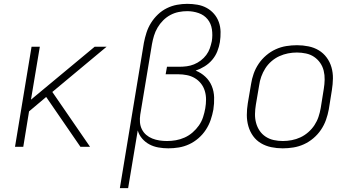

<svg xmlns="http://www.w3.org/2000/svg" viewBox="-20 -763 1840 998"><path d="M58 0 144 -520H187L141 -245L472 -520H534L252 -285L448 0H398L220 -259L131 -184L101 0Z M603 215 728 -541Q733 -567 741.5 -593.5Q750 -620 765 -644Q780 -668 801 -688Q822 -708 847.5 -720.5Q873 -733 900 -738Q927 -743 953 -743Q980 -743 1006 -738.5Q1032 -734 1054 -722Q1076 -710 1092.5 -691Q1109 -672 1117.5 -648Q1126 -624 1126.5 -597.5Q1127 -571 1123 -544Q1119 -520 1109.5 -496Q1100 -472 1083 -452Q1066 -432 1043.5 -418Q1021 -404 997 -396Q1025 -385 1047 -364.5Q1069 -344 1080.5 -316.5Q1092 -289 1093 -257Q1094 -225 1089 -193Q1084 -166 1075 -139.5Q1066 -113 1050 -88.5Q1034 -64 1011.5 -44.5Q989 -25 963 -13Q937 -1 909.5 3.5Q882 8 855 8Q829 8 803.5 3.5Q778 -1 756.5 -12.5Q735 -24 719 -42.5Q703 -61 696 -85L646 215ZM848 -30Q871 -30 894 -34Q917 -38 939.5 -48Q962 -58 981 -74.5Q1000 -91 1014 -111Q1028 -131 1035.5 -154Q1043 -177 1047 -200Q1051 -223 1051 -246Q1051 -269 1044.5 -290.5Q1038 -312 1024.5 -329Q1011 -346 992.5 -357Q974 -368 951.5 -372.5Q929 -377 906 -377H841L848 -416H913Q931 -416 950.5 -418.5Q970 -421 988.5 -428.5Q1007 -436 1023.5 -448.5Q1040 -461 1052 -477Q1064 -493 1070.5 -511.5Q1077 -530 1081 -549Q1086 -580 1081.5 -610.5Q1077 -641 1059 -663Q1041 -685 1012.5 -695Q984 -705 953 -705Q931 -705 908.5 -700.5Q886 -696 865.5 -685Q845 -674 828 -657Q811 -640 799 -619.5Q787 -599 780.5 -577.5Q774 -556 770 -534L709 -167Q706 -147 707.5 -127.5Q709 -108 717.5 -91Q726 -74 740 -62Q754 -50 771.5 -43Q789 -36 808.5 -33Q828 -30 848 -30Z M1450 8Q1450 8 1450 8Q1450 8 1450 8H1449Q1419 8 1390 2Q1361 -4 1336.5 -18.5Q1312 -33 1295.5 -56Q1279 -79 1271 -107Q1263 -135 1263 -165Q1263 -195 1268 -226L1285 -326Q1289 -353 1298.5 -380Q1308 -407 1324.5 -431.5Q1341 -456 1364 -475.5Q1387 -495 1413.5 -507Q1440 -519 1468 -523.5Q1496 -528 1524 -528Q1524 -528 1524 -528Q1524 -528 1524 -528Q1554 -528 1583.5 -522Q1613 -516 1637 -501.5Q1661 -487 1678 -464Q1695 -441 1703 -413Q1711 -385 1710.5 -355Q1710 -325 1705 -294L1689 -194Q1684 -167 1674.5 -140Q1665 -113 1648.5 -88.5Q1632 -64 1609 -44.5Q1586 -25 1559.5 -13Q1533 -1 1505 3.5Q1477 8 1450 8ZM1450 -30Q1473 -30 1496.5 -34.5Q1520 -39 1541.5 -49Q1563 -59 1582 -75.5Q1601 -92 1614.5 -112.5Q1628 -133 1635.5 -155.5Q1643 -178 1647 -201L1663 -301Q1667 -325 1667.5 -349Q1668 -373 1662.5 -395.5Q1657 -418 1644 -436.5Q1631 -455 1612.5 -467.5Q1594 -480 1570.5 -485Q1547 -490 1523 -490Q1500 -490 1477 -485.5Q1454 -481 1432 -471Q1410 -461 1391 -444.5Q1372 -428 1359 -407.5Q1346 -387 1338 -364.5Q1330 -342 1327 -319L1310 -219Q1306 -195 1305.5 -171Q1305 -147 1311 -124.5Q1317 -102 1329.5 -83.5Q1342 -65 1361 -52.5Q1380 -40 1403 -35Q1426 -30 1450 -30Z"/></svg>

Font: Iosevka SS04 XLt Ex
Style: Italic
Weight: 200
Width: 7
Italic angle: -9°
Monospace: yes
Designer: Belleve Invis
Foundry: Belleve Invis
Version: Version 19.0.0; ttfautohint (v1.8.4)